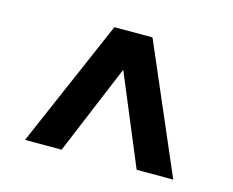

<svg xmlns="http://www.w3.org/2000/svg" viewBox="-68 -654 737 608"><g transform="rotate(15 300.0 -350.0)"><path d="M423 -141 300 -436 177 -141H57L238 -559H363L543 -141Z"/></g></svg>

Font: Montserrat-Bold
Style: Bold
Weight: 700
Version: Version 7.200